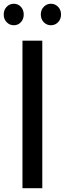

<svg xmlns="http://www.w3.org/2000/svg" viewBox="-24 -992 342 1012"><path d="M-4.4 -915.6Q-4.4 -940 11.1 -956.1Q26.7 -972.2 48.9 -972.2Q71.1 -972.2 86.1 -956.1Q101.1 -940 101.1 -915.6Q101.1 -891.1 86.1 -875Q71.1 -858.9 48.9 -858.9Q26.7 -858.9 11.1 -875Q-4.4 -891.1 -4.4 -915.6ZM191.1 -915.6Q191.1 -940 206.7 -956.1Q222.2 -972.2 244.4 -972.2Q266.7 -972.2 282.2 -956.1Q297.8 -940 297.8 -915.6Q297.8 -891.1 282.2 -875Q266.7 -858.9 244.4 -858.9Q222.2 -858.9 206.7 -875Q191.1 -891.1 191.1 -915.6ZM198.9 -777.8V0H94.4V-777.8Z"/></svg>

Font: Paperlogy 5 Medium
Style: Regular
Weight: 500
Designer: redesigned by Lee Juim, glyphs from Gmarket Sans & Montserrat
Foundry: PT&
Version: Version 1.001